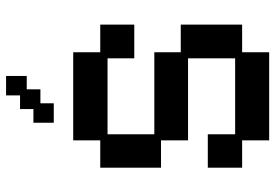

<svg xmlns="http://www.w3.org/2000/svg" viewBox="-157 -737 906 632"><g transform="rotate(-90 296.0 -421.0)"><path d="M150 12V-77H60V-190H170V-100H420V-255H150V-344H60V-544H150V-633H440V-544H531V-432H420V-520H170V-366H440V-279H531V-77H440V12ZM208 -697V-764H253V-808H298V-854H362V-786H318V-741H272V-697Z"/></g></svg>

Font: Pixelify Sans Medium
Style: Regular
Weight: 500
Designer: Stefie Justprince
Foundry: Typecalism Foundryline
Version: Version 1.000;February 13, 2025;FontCreator 15.0.0.3015 64-b